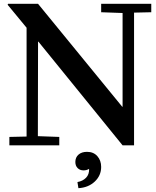

<svg xmlns="http://www.w3.org/2000/svg" viewBox="-20 -760 815 1004"><path d="M22 -740H179L619 -202H621V-692L509 -696V-740H771V-696L681 -694V0H621L181 -542H179L178 -48L290 -44V0H29V-44L119 -46V-615L20 -735ZM446 123Q433 131 417 131Q398 131 386 119Q374 107 374 87Q374 63 390.5 48.5Q407 34 435 34Q469 34 489 56.5Q509 79 509 113Q509 158 475.5 189.5Q442 221 390 224L385 192Q413 187 430 169.5Q447 152 446 123Z"/></svg>

Font: Minipax
Style: Bold
Weight: 500
Designer: Raphaël Ronot, Igor Stepanchenko (Cyrillic)
Foundry: steppetype
Version: Version 1.002